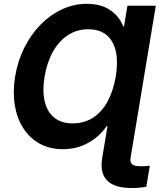

<svg xmlns="http://www.w3.org/2000/svg" viewBox="-20 -757 822 988"><path d="M781.7 -727.5 661.1 0H515.1L533.2 -107.9H528.8Q492.7 -54.7 434.1 -22Q375.5 10.7 303.2 10.7Q236.3 10.7 185.1 -17.3Q133.8 -45.4 100.8 -95.9Q67.9 -146.5 56.4 -214.4Q44.9 -282.2 57.6 -362.3Q70.8 -442.4 104.7 -510.7Q138.7 -579.1 188.5 -629.9Q238.3 -680.7 299.3 -709Q360.4 -737.3 426.8 -737.3Q500 -737.3 547.4 -704.8Q594.7 -672.4 613.8 -621.1H618.2L635.7 -727.5ZM352.5 -122.1Q414.1 -122.1 459.5 -151.9Q504.9 -181.6 534.2 -236.1Q563.5 -290.5 575.7 -363.8Q587.9 -436.5 576.4 -491Q564.9 -545.4 529.3 -575.9Q493.7 -606.4 433.1 -606.4Q376.5 -606.4 330.3 -576.7Q284.2 -546.9 253.2 -492.4Q222.2 -438 209.5 -363.3Q197.3 -288.1 210.4 -233.9Q223.6 -179.7 260 -150.9Q296.4 -122.1 352.5 -122.1ZM655.3 210.4Q568.8 210.4 531 171.6Q493.2 132.8 505.9 55.7L515.1 0H661.1L651.9 54.2Q647.9 78.1 659.9 88.4Q671.9 98.6 703.6 98.6Q715.3 98.6 727.5 97.9Q739.7 97.2 751 95.7L732.9 204.1Q717.8 207 698 208.7Q678.2 210.4 655.3 210.4Z"/></svg>

Font: Inter 18pt
Style: Bold Italic
Weight: 700
Italic angle: -9.3988°
Designer: Rasmus Andersson
Foundry: rsms
Version: Version 4.001;git-66647c0bb